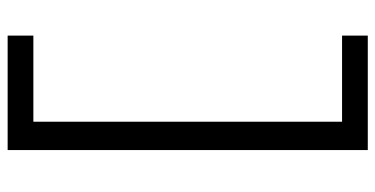

<svg xmlns="http://www.w3.org/2000/svg" viewBox="-266 -598 1006 515"><g transform="rotate(-90 237.5 -340.0)"><path d="M93 143V-823H400V-754H169V74H400V143Z"/></g></svg>

Font: Iosevka QP
Style: Regular
Weight: 400
Designer: Belleve Invis
Foundry: Belleve Invis
Version: Version 20.0.0; ttfautohint (v1.8.4)